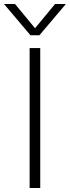

<svg xmlns="http://www.w3.org/2000/svg" viewBox="-73 -939 349 959"><path d="M-53 -919H2L102 -798L202 -919H256L124 -763H79ZM75 -699H128V0H75Z"/></svg>

Font: Prompt ExtraLight
Style: Regular
Weight: 275
Designer: Katatrad Team
Foundry: CadsonDemak
Version: Version 1.001